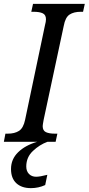

<svg xmlns="http://www.w3.org/2000/svg" viewBox="-39 -734 459 994"><path d="M-11 -42H1Q37 -42 59.5 -56.5Q82 -71 91 -114L194 -604Q199 -622 199 -634Q199 -657 182.5 -665Q166 -673 135 -673H123L132 -714H400L391 -673H379Q343 -673 321 -658.5Q299 -644 291 -600L187 -114Q182 -87 182 -81Q182 -58 198.5 -50Q215 -42 246 -42H258L249 0H-19ZM18 141Q18 90 55 54Q92 18 154 0H207Q166 15 131.5 47.5Q97 80 97 128Q97 152 111 166.5Q125 181 148 181Q168 181 206 171L195 224Q160 240 121 240Q73 240 45.5 214.5Q18 189 18 141Z"/></svg>

Font: Noto Serif Narrow
Style: Italic
Weight: 400
Width: 4
Italic angle: -12°
Designer: Monotype Design Team
Foundry: Monotype Imaging Inc.
Version: Version 1.001